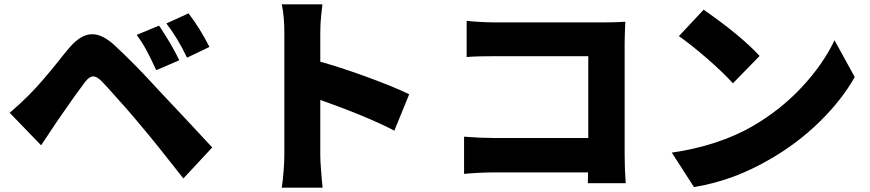

<svg xmlns="http://www.w3.org/2000/svg" viewBox="-20 -821 4040 892"><path d="M813 -541 706 -495Q680 -551 661 -586.5Q642 -622 615 -659L719 -702Q778 -614 813 -541ZM953 -603 849 -553Q805 -645 753 -712L856 -759Q910 -688 953 -603ZM114 -379Q147 -412 182.5 -453.5Q218 -495 251 -536Q277 -570 303 -600Q356 -662 408 -662Q458 -662 515 -608Q607 -523 718 -401Q826 -287 966 -136L832 8Q703 -157 629 -244Q579 -305 481 -413Q467 -427 451 -445Q430 -466 413 -466Q395 -466 375 -440Q329 -379 263 -283L239 -248Q213 -210 171 -146L25 -297Q70 -335 114 -379Z M1301 -167V-268V-387V-505V-606V-671Q1301 -746 1289 -801H1478Q1477 -793 1472.5 -752.5Q1468 -712 1468 -671V-606V-505V-387V-269V-167V-100Q1468 -73 1471.5 -32Q1475 9 1476 24L1479 51H1289Q1294 19 1297.5 -25Q1301 -69 1301 -100ZM1881 -383 1812 -214Q1674 -286 1432 -369V-544Q1534 -518 1671 -468.5Q1808 -419 1881 -383Z M2280 -717H2790Q2840 -717 2885 -720Q2882 -648 2882 -619V-100Q2882 -35 2887 30H2711Q2713 -48 2713 -81V-560H2280Q2189 -560 2148 -556V-724Q2218 -717 2280 -717ZM2268 -180H2811V-20H2273Q2241 -20 2201.5 -18Q2162 -16 2136 -13V-186Q2214 -180 2268 -180Z M3509 -561 3385 -434Q3338 -486 3263.5 -550.5Q3189 -615 3134 -653L3249 -776Q3424 -654 3509 -561ZM3475 -234Q3605 -309 3704.5 -415.5Q3804 -522 3857 -634L3951 -463Q3891 -357 3790 -257.5Q3689 -158 3562 -84Q3387 19 3204 48L3101 -112Q3207 -127 3303 -158.5Q3399 -190 3475 -234Z"/></svg>

Font: Merged Yaku Han JP Black
Style: Regular
Weight: 900
Designer: Ryoko NISHIZUKA 西塚涼子 (kana, bopomofo & ideographs); Paul D. Hunt (Latin, Greek & Cyrillic); Sandoll Communications 산돌커뮤니
Foundry: Adobe
Version: Version 2.004